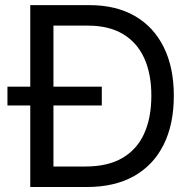

<svg xmlns="http://www.w3.org/2000/svg" viewBox="-20 -748 775 768"><path d="M328.1 0H152.3V-82H322.3Q411.1 -82 469.5 -116Q527.8 -149.9 556.6 -213.4Q585.4 -276.9 585.4 -365.2Q585.4 -452.6 556.9 -515.4Q528.3 -578.1 471.9 -611.8Q415.5 -645.5 331.1 -645.5H148.4V-727.5H337.4Q443.8 -727.5 519.3 -684.1Q594.7 -640.6 635 -559.3Q675.3 -478 675.3 -365.2Q675.3 -251.5 634.8 -169.7Q594.2 -87.9 516.6 -43.9Q439 0 328.1 0ZM193.8 -727.5V0H101.1V-727.5ZM9.8 -326.2V-401.4H387.2V-326.2Z"/></svg>

Font: Adwaita Sans
Style: Regular
Weight: 400
Designer: Rasmus Andersson
Foundry: rsms
Version: Version 4.001;git-9221beed3